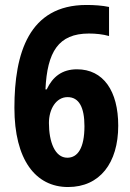

<svg xmlns="http://www.w3.org/2000/svg" viewBox="-20 -743 525 773"><path d="M254 10C382 10 456 -87 456 -237C456 -377 396 -464 290 -464C230 -464 192 -434 168 -383H163C170 -534 215 -608 338 -608C366 -608 394 -605 419 -598V-715C391 -721 358 -723 328 -723C96 -723 38 -528 38 -309C38 -100 123 10 254 10ZM251 -108C201 -108 177 -172 177 -248C177 -304 206 -352 252 -352C298 -352 320 -311 320 -235C320 -147 293 -108 251 -108Z"/></svg>

Font: Noto Sans Devanagari Condensed
Style: Bold
Weight: 700
Width: 3
Designer: Jelle Bosma - Monotype Design Team
Foundry: Monotype Imaging Inc.
Version: Version 2.004